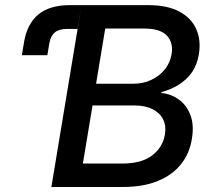

<svg xmlns="http://www.w3.org/2000/svg" viewBox="-20 -748 846 768"><path d="M67.4 -527.3 76.2 -579.6Q88.4 -652.8 133.5 -690.2Q178.7 -727.5 259.8 -727.5H306.2L290 -632.3H248Q216.3 -632.3 199.5 -618.4Q182.6 -604.5 177.2 -574.2L169.4 -527.3ZM185.5 0 306.2 -727.5H572.3Q648.9 -727.5 697 -701.9Q745.1 -676.3 764.9 -631.8Q784.7 -587.4 775.4 -530.8Q768.6 -488.3 747.3 -458.3Q726.1 -428.2 694.6 -408.9Q663.1 -389.6 625.5 -379.4V-376Q663.6 -372.6 694.8 -350.3Q726.1 -328.1 741.5 -288.3Q756.8 -248.5 747.6 -192.9Q738.8 -135.7 705.1 -92.5Q671.4 -49.3 612.8 -24.7Q554.2 0 469.2 0ZM311.5 -93.8H468.8Q546.4 -93.8 588.9 -126.5Q631.3 -159.2 639.6 -209.5Q645.5 -244.1 632.6 -270.3Q619.6 -296.4 590.3 -311.3Q561 -326.2 517.1 -326.2H350.1ZM364.3 -413.1H513.7Q551.3 -413.1 583.7 -427.7Q616.2 -442.4 638.4 -469.2Q660.6 -496.1 666.5 -532.2Q673.8 -577.1 647.5 -605.5Q621.1 -633.8 557.1 -633.8H400.9Z"/></svg>

Font: Inter 20pt Medium
Style: Italic
Weight: 500
Italic angle: -9.3988°
Version: Version 4.001;git-66647c0bb